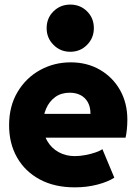

<svg xmlns="http://www.w3.org/2000/svg" viewBox="-20 -806 593 834"><path d="M304.7 7.8Q216.8 7.8 152.8 -26.6Q88.9 -61 54.2 -121.8Q19.5 -182.6 19.5 -261.7Q19.5 -345.2 56.4 -406.7Q93.3 -468.3 154.1 -501.7Q214.8 -535.2 287.1 -535.2Q358.4 -535.2 414.1 -502.9Q469.7 -470.7 501.5 -414.6Q533.2 -358.4 533.2 -286.1Q533.2 -263.7 530.8 -241.5Q528.3 -219.2 525.4 -208H155.3V-311.5H373Q373 -341.8 361.3 -362.3Q349.6 -382.8 329.3 -393.1Q309.1 -403.3 283.2 -403.3Q245.6 -403.3 219.7 -384.3Q193.8 -365.2 180.4 -334.2Q167 -303.2 167 -267.6Q167 -225.1 185.3 -193.6Q203.6 -162.1 234.9 -145Q266.1 -127.9 304.7 -127.9Q327.1 -127.9 351.6 -132.6Q376 -137.2 396 -144.3Q416 -151.4 424.8 -158.2L476.6 -34.2Q448.7 -16.1 403.1 -4.2Q357.4 7.8 304.7 7.8ZM285.2 -581.1Q242.2 -581.1 212.4 -611.1Q182.6 -641.1 182.6 -683.6Q182.6 -727.5 212.4 -756.8Q242.2 -786.1 285.2 -786.1Q328.6 -786.1 358.2 -756.8Q387.7 -727.5 387.7 -683.6Q387.7 -641.1 358.2 -611.1Q328.6 -581.1 285.2 -581.1Z"/></svg>

Font: Reddit Sans Black
Style: Regular
Weight: 900
Version: Version 1.014